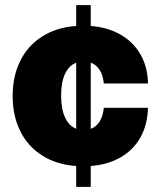

<svg xmlns="http://www.w3.org/2000/svg" viewBox="-20 -727 626 747"><path d="M276.4 -81.1Q200.2 -86.4 144.3 -121.8Q88.4 -157.2 58.8 -216.8Q29.3 -276.4 29.3 -353.5Q29.3 -430.7 58.8 -490.2Q88.4 -549.8 144.3 -585.2Q200.2 -620.6 276.4 -626V-707H333V-626Q400.4 -620.6 450.2 -591.6Q500 -562.5 527.3 -513.9Q554.7 -465.3 555.7 -402.3H383.8Q380.9 -434.1 367.7 -454.8Q354.5 -475.6 333 -483.4V-225.6Q354.5 -233.4 367.7 -254.4Q380.9 -275.4 383.8 -307.6H555.7Q554.2 -243.2 527.3 -194.1Q500.5 -145 450.7 -115.7Q400.9 -86.4 333 -81.1V0H276.4ZM276.4 -226.1V-482.9Q248.5 -472.2 233.2 -439.9Q217.8 -407.7 217.8 -355.5Q217.8 -302.7 233.2 -269.8Q248.5 -236.8 276.4 -226.1Z"/></svg>

Font: Pretendard JP Black
Style: Regular
Weight: 900
Designer: Base glyphs from Inter by Rasmus Andersson; Hangeul glyphs from Noto Sans CJK(Source Han Sans) by Jang Soo-young and Kan
Foundry: Kil Hyung-jin
Version: Version 1.309